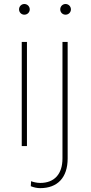

<svg xmlns="http://www.w3.org/2000/svg" viewBox="-20 -741 463 974"><path d="M76.7 -693.4C76.7 -678.2 88.4 -666.5 103.5 -666.5C118.7 -666.5 130.9 -678.2 130.9 -693.4C130.9 -708.5 118.7 -720.7 103.5 -720.7C88.4 -720.7 76.7 -708.5 76.7 -693.4ZM90.3 -528.3V0H116.7V-528.3ZM285.6 -693.4C285.6 -678.2 297.4 -666.5 312.5 -666.5C327.6 -666.5 339.8 -678.2 339.8 -693.4C339.8 -708.5 327.6 -720.7 312.5 -720.7C297.4 -720.7 285.6 -708.5 285.6 -693.4ZM296.9 63C296.9 141.6 256.3 187 184.1 187C166 187 147.9 182.1 137.7 178.2L136.2 203.6C152.3 210 168 213.4 184.1 213.4C271.5 213.4 323.2 160.2 323.2 63V-528.3H296.9Z"/></svg>

Font: Vazirmatn Thin
Style: Regular
Weight: 100
Designer: Saber Rastikerdar
Foundry: Saber Rastikerdar
Version: Version 33.003